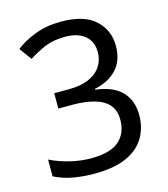

<svg xmlns="http://www.w3.org/2000/svg" viewBox="-110 -810 791 906"><g transform="rotate(-15 286.0 -357.0)"><path d="M493 -547Q493 -475 453 -432.5Q413 -390 345 -376V-372Q431 -362 473 -318Q515 -274 515 -203Q515 -141 486 -92.5Q457 -44 396.5 -17Q336 10 241 10Q185 10 137 1.5Q89 -7 45 -29V-111Q90 -89 142 -76.5Q194 -64 242 -64Q338 -64 380.5 -101.5Q423 -139 423 -205Q423 -250 399.5 -277.5Q376 -305 331 -318Q286 -331 223 -331H154V-406H224Q283 -406 322.5 -423Q362 -440 382.5 -470.5Q403 -501 403 -541Q403 -593 368 -621.5Q333 -650 273 -650Q215 -650 174 -633Q133 -616 93 -590L49 -650Q87 -680 143.5 -702Q200 -724 272 -724Q384 -724 438.5 -674Q493 -624 493 -547Z"/></g></svg>

Font: Noto Sans New Tai Lue
Style: Regular
Weight: 400
Designer: Monotype Design Team
Foundry: Monotype Imaging Inc.
Version: Version 2.003